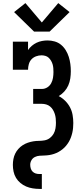

<svg xmlns="http://www.w3.org/2000/svg" viewBox="-20 -1004 540 1239"><path d="M200 -800 71 -926 144 -984 250 -859 356 -984 429 -926 300 -800ZM234 215Q213 215 191 211.5Q169 208 149 199.5Q129 191 112 177Q95 163 83.5 144Q72 125 67.5 103Q63 81 63 60Q63 41 66.5 22.5Q70 4 78 -12.5Q86 -29 98.5 -43Q111 -57 126.5 -67Q142 -77 159.5 -83Q177 -89 195 -92Q213 -95 231.5 -95Q250 -95 268.5 -98.5Q287 -102 302 -113.5Q317 -125 326 -141Q335 -157 338 -175.5Q341 -194 341 -212Q341 -227 339.5 -241Q338 -255 333.5 -269Q329 -283 321.5 -295.5Q314 -308 303 -317Q292 -326 278 -330Q264 -334 250 -334H194V-430H250Q269 -430 285 -440Q301 -450 310 -466.5Q319 -483 322 -502Q325 -521 325 -539Q325 -552 324 -564.5Q323 -577 319.5 -589Q316 -601 309.5 -612Q303 -623 294 -631.5Q285 -640 272.5 -643.5Q260 -647 248 -647Q230 -647 212.5 -640.5Q195 -634 183 -621Q171 -608 166 -590Q161 -572 161 -554H63V-735H161V-681Q171 -696 185 -708Q199 -720 215.5 -728Q232 -736 250.5 -739.5Q269 -743 287 -743Q310 -743 333 -736.5Q356 -730 374 -715Q392 -700 404.5 -679.5Q417 -659 424 -636.5Q431 -614 434 -591Q437 -568 437 -544Q437 -521 433.5 -497.5Q430 -474 420.5 -452.5Q411 -431 395 -413.5Q379 -396 359 -384Q382 -372 401 -353Q420 -334 432 -311Q444 -288 448.5 -262Q453 -236 453 -210Q453 -194 451.5 -178Q450 -162 446.5 -147Q443 -132 437.5 -117Q432 -102 424 -88.5Q416 -75 406 -63Q396 -51 383.5 -41Q371 -31 357.5 -23.5Q344 -16 329 -11Q314 -6 298.5 -3.5Q283 -1 267 -0.5Q251 0 235.5 1Q220 2 205.5 9Q191 16 183 30Q175 44 175 59Q175 71 178.5 83Q182 95 190.5 103.5Q199 112 210.5 115.5Q222 119 234 119H250V215Z"/></svg>

Font: Iosevka Gothic
Style: Bold
Weight: 700
Monospace: yes
Designer: Belleve Invis
Foundry: Belleve Invis
Version: Version 15.5.1; ttfautohint (v1.8.4)